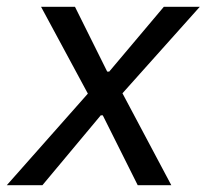

<svg xmlns="http://www.w3.org/2000/svg" viewBox="-68 -546 609 566"><path d="M-48 0 191 -270 53 -526H153L248 -335H254L415 -526H521L293 -271L437 0H338L235 -206H229L57 0Z"/></svg>

Font: Archivo VF Beta
Style: Italic
Weight: 400
Italic angle: -10°
Designer: Hector Gatti
Foundry: Omnibus-Type
Version: Version 1.002